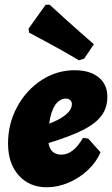

<svg xmlns="http://www.w3.org/2000/svg" viewBox="-20 -780 474 812"><path d="M185 -175Q193 -126 240 -126Q290 -126 331 -197L353 -194L405 -136Q388 -95 352 -61Q316 -27 270 -7.5Q224 12 178 12Q104 12 59 -38.5Q14 -89 14 -173Q14 -257 52.5 -328Q91 -399 155.5 -441Q220 -483 296 -483Q360 -483 397 -453Q434 -423 434 -371Q434 -324 409 -290.5Q384 -257 330.5 -230Q277 -203 185 -175ZM188 -257Q235 -275 259.5 -296Q284 -317 284 -340Q284 -350 277 -356.5Q270 -363 259 -363Q232 -363 213.5 -336Q195 -309 188 -257ZM173 -760H190Q206 -745 262 -694.5Q318 -644 377 -593L336 -532L314 -525Q250 -563 186 -597.5Q122 -632 103 -642L101 -659Z"/></svg>

Font: Alegreya Black
Style: Italic
Weight: 900
Italic angle: -7°
Designer: Juan Pablo del Peral
Foundry: Huerta Tipografica
Version: Version 2.007; ttfautohint (v1.6)